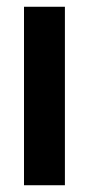

<svg xmlns="http://www.w3.org/2000/svg" viewBox="-20 -548 263 568"><path d="M51 0V-528H172V0Z"/></svg>

Font: Bricolage Grotesque 24pt Condensed SemiBold
Style: Regular
Weight: 600
Width: 3
Designer: Mathieu Triay
Foundry: Atelier Triay
Version: Version 1.001;gftools[0.9.33.dev8+g029e19f]